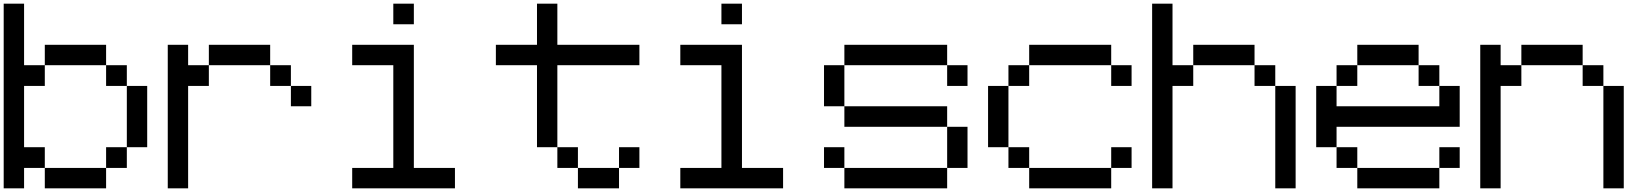

<svg xmlns="http://www.w3.org/2000/svg" viewBox="-20 -1020 8927 1040"><path d="M222.7 0Q222.7 -27.3 222.7 -110.4Q305.7 -110.4 554.7 -110.4Q554.7 -83 554.7 0Q471.7 0 222.7 0ZM554.7 -110.4Q554.7 -138.7 554.7 -222.7Q583 -222.7 667 -222.7Q667 -194.3 667 -110.4Q638.7 -110.4 554.7 -110.4ZM667 -222.7Q667 -305.7 667 -554.7Q694.3 -554.7 777.3 -554.7Q777.3 -471.7 777.3 -222.7Q750 -222.7 667 -222.7ZM554.7 -554.7Q554.7 -583 554.7 -667Q583 -667 667 -667Q667 -638.7 667 -554.7Q638.7 -554.7 554.7 -554.7ZM222.7 -667Q222.7 -694.3 222.7 -777.3Q305.7 -777.3 554.7 -777.3Q554.7 -750 554.7 -667Q471.7 -667 222.7 -667ZM0 0Q0 -250 0 -1000Q27.3 -1000 110.4 -1000Q110.4 -917 110.4 -667Q138.7 -667 222.7 -667Q222.7 -638.7 222.7 -554.7Q194.3 -554.7 110.4 -554.7Q110.4 -471.7 110.4 -222.7Q138.7 -222.7 222.7 -222.7Q222.7 -194.3 222.7 -110.4Q194.3 -110.4 110.4 -110.4Q110.4 -83 110.4 0Q83 0 0 0Z M1555.7 -444.3Q1555.7 -471.7 1555.7 -554.7Q1583 -554.7 1666 -554.7Q1666 -527.3 1666 -444.3Q1638.7 -444.3 1555.7 -444.3ZM1443.4 -554.7Q1443.4 -583 1443.4 -667Q1471.7 -667 1555.7 -667Q1555.7 -638.7 1555.7 -554.7Q1527.3 -554.7 1443.4 -554.7ZM888.7 0Q888.7 -194.3 888.7 -777.3Q916 -777.3 999 -777.3Q999 -750 999 -667Q1027.3 -667 1111.3 -667Q1111.3 -638.7 1111.3 -554.7Q1083 -554.7 999 -554.7Q999 -416 999 0Q971.7 0 888.7 0ZM1111.3 -667Q1111.3 -694.3 1111.3 -777.3Q1194.3 -777.3 1443.4 -777.3Q1443.4 -750 1443.4 -667Q1360.4 -667 1111.3 -667Z M1887.7 0Q1887.7 -27.3 1887.7 -110.4Q1943.4 -110.4 2110.4 -110.4Q2110.4 -250 2110.4 -667Q2054.7 -667 1887.7 -667Q1887.7 -694.3 1887.7 -777.3Q1943.4 -777.3 2110.4 -777.3Q2138.7 -777.3 2221.7 -777.3Q2221.7 -610.4 2221.7 -110.4Q2277.3 -110.4 2444.3 -110.4Q2444.3 -83 2444.3 0Q2304.7 0 1887.7 0ZM2110.4 -888.7Q2110.4 -917 2110.4 -1000Q2137.7 -1000 2221.7 -1000Q2221.7 -972.7 2221.7 -888.7Q2194.3 -888.7 2110.4 -888.7Z M3110.4 0Q3110.4 -27.3 3110.4 -110.4Q3166 -110.4 3333 -110.4Q3333 -83 3333 0Q3277.3 0 3110.4 0ZM2999 -110.4Q2999 -138.7 2999 -222.7Q3026.4 -222.7 3110.4 -222.7Q3110.4 -194.3 3110.4 -110.4Q3083 -110.4 2999 -110.4ZM3333 -110.4Q3333 -138.7 3333 -222.7Q3360.4 -222.7 3443.4 -222.7Q3443.4 -194.3 3443.4 -110.4Q3416 -110.4 3333 -110.4ZM2888.7 -222.7Q2888.7 -333 2888.7 -667Q2833 -667 2666 -667Q2666 -694.3 2666 -777.3Q2721.7 -777.3 2888.7 -777.3Q2888.7 -833 2888.7 -1000Q2916 -1000 2999 -1000Q2999 -944.3 2999 -777.3Q3110.4 -777.3 3443.4 -777.3Q3443.4 -750 3443.4 -667Q3332 -667 2999 -667Q2999 -555.7 2999 -222.7Q2971.7 -222.7 2888.7 -222.7Z M3665 0Q3665 -27.3 3665 -110.4Q3720.7 -110.4 3887.7 -110.4Q3887.7 -250 3887.7 -667Q3832 -667 3665 -667Q3665 -694.3 3665 -777.3Q3720.7 -777.3 3887.7 -777.3Q3916 -777.3 3999 -777.3Q3999 -610.4 3999 -110.4Q4054.7 -110.4 4221.7 -110.4Q4221.7 -83 4221.7 0Q4082 0 3665 0ZM3887.7 -888.7Q3887.7 -917 3887.7 -1000Q3915 -1000 3999 -1000Q3999 -972.7 3999 -888.7Q3971.7 -888.7 3887.7 -888.7Z M4553.7 0Q4553.7 -27.3 4553.7 -110.4Q4693.4 -110.4 5110.4 -110.4Q5110.4 -83 5110.4 0Q4970.7 0 4553.7 0ZM4443.4 -110.4Q4443.4 -138.7 4443.4 -222.7Q4470.7 -222.7 4553.7 -222.7Q4553.7 -194.3 4553.7 -110.4Q4526.4 -110.4 4443.4 -110.4ZM5110.4 -110.4Q5110.4 -166 5110.4 -333Q5137.7 -333 5220.7 -333Q5220.7 -277.3 5220.7 -110.4Q5193.4 -110.4 5110.4 -110.4ZM4553.7 -333Q4553.7 -360.4 4553.7 -444.3Q4693.4 -444.3 5110.4 -444.3Q5110.4 -417 5110.4 -333Q4970.7 -333 4553.7 -333ZM4443.4 -444.3Q4443.4 -500 4443.4 -667Q4470.7 -667 4553.7 -667Q4553.7 -611.3 4553.7 -444.3Q4526.4 -444.3 4443.4 -444.3ZM5110.4 -554.7Q5110.4 -583 5110.4 -667Q5137.7 -667 5220.7 -667Q5220.7 -638.7 5220.7 -554.7Q5193.4 -554.7 5110.4 -554.7ZM4553.7 -667Q4553.7 -694.3 4553.7 -777.3Q4693.4 -777.3 5110.4 -777.3Q5110.4 -750 5110.4 -667Q5005.9 -667 4693.4 -667Q4658.2 -667 4553.7 -667Z M5554.7 0Q5554.7 -27.3 5554.7 -110.4Q5665 -110.4 5999 -110.4Q5999 -83 5999 0Q5887.7 0 5554.7 0ZM5442.4 -110.4Q5442.4 -138.7 5442.4 -222.7Q5470.7 -222.7 5554.7 -222.7Q5554.7 -194.3 5554.7 -110.4Q5526.4 -110.4 5442.4 -110.4ZM5999 -110.4Q5999 -138.7 5999 -222.7Q6026.4 -222.7 6109.4 -222.7Q6109.4 -194.3 6109.4 -110.4Q6082 -110.4 5999 -110.4ZM5332 -222.7Q5332 -305.7 5332 -554.7Q5359.4 -554.7 5442.4 -554.7Q5442.4 -471.7 5442.4 -222.7Q5415 -222.7 5332 -222.7ZM5442.4 -554.7Q5442.4 -583 5442.4 -667Q5470.7 -667 5554.7 -667Q5554.7 -638.7 5554.7 -554.7Q5526.4 -554.7 5442.4 -554.7ZM5999 -554.7Q5999 -583 5999 -667Q6026.4 -667 6109.4 -667Q6109.4 -638.7 6109.4 -554.7Q6082 -554.7 5999 -554.7ZM5554.7 -667Q5554.7 -694.3 5554.7 -777.3Q5665 -777.3 5999 -777.3Q5999 -750 5999 -667Q5915 -667 5665 -667Q5637.7 -667 5554.7 -667Z M6887.7 0Q6887.7 -138.7 6887.7 -554.7Q6915 -554.7 6998 -554.7Q6998 -416 6998 0Q6970.7 0 6887.7 0ZM6775.4 -554.7Q6775.4 -583 6775.4 -667Q6803.7 -667 6887.7 -667Q6887.7 -638.7 6887.7 -554.7Q6859.4 -554.7 6775.4 -554.7ZM6443.4 -667Q6443.4 -694.3 6443.4 -777.3Q6526.4 -777.3 6775.4 -777.3Q6775.4 -750 6775.4 -667Q6692.4 -667 6443.4 -667ZM6220.7 0Q6220.7 -250 6220.7 -1000Q6248 -1000 6331.1 -1000Q6331.1 -917 6331.1 -667Q6359.4 -667 6443.4 -667Q6443.4 -638.7 6443.4 -554.7Q6415 -554.7 6331.1 -554.7Q6331.1 -416 6331.1 0Q6303.7 0 6220.7 0Z M7332 0Q7332 -27.3 7332 -110.4Q7442.4 -110.4 7776.4 -110.4Q7776.4 -83 7776.4 0Q7665 0 7332 0ZM7219.7 -110.4Q7219.7 -138.7 7219.7 -222.7Q7248 -222.7 7332 -222.7Q7332 -194.3 7332 -110.4Q7303.7 -110.4 7219.7 -110.4ZM7776.4 -110.4Q7776.4 -138.7 7776.4 -222.7Q7803.7 -222.7 7886.7 -222.7Q7886.7 -194.3 7886.7 -110.4Q7859.4 -110.4 7776.4 -110.4ZM7109.4 -222.7Q7109.4 -305.7 7109.4 -554.7Q7136.7 -554.7 7219.7 -554.7Q7219.7 -527.3 7219.7 -444.3Q7359.4 -444.3 7776.4 -444.3Q7776.4 -471.7 7776.4 -554.7Q7803.7 -554.7 7886.7 -554.7Q7886.7 -500 7886.7 -333Q7719.7 -333 7219.7 -333Q7219.7 -305.7 7219.7 -222.7Q7192.4 -222.7 7109.4 -222.7ZM7219.7 -554.7Q7219.7 -583 7219.7 -667Q7248 -667 7332 -667Q7332 -638.7 7332 -554.7Q7303.7 -554.7 7219.7 -554.7ZM7664.1 -554.7Q7664.1 -583 7664.1 -667Q7692.4 -667 7776.4 -667Q7776.4 -638.7 7776.4 -554.7Q7748 -554.7 7664.1 -554.7ZM7332 -667Q7332 -694.3 7332 -777.3Q7415 -777.3 7664.1 -777.3Q7664.1 -750 7664.1 -667Q7609.4 -667 7442.4 -667Q7415 -667 7332 -667Z M8665 0Q8665 -138.7 8665 -554.7Q8692.4 -554.7 8775.4 -554.7Q8775.4 -416 8775.4 0Q8748 0 8665 0ZM8552.7 -554.7Q8552.7 -583 8552.7 -667Q8581.1 -667 8665 -667Q8665 -638.7 8665 -554.7Q8636.7 -554.7 8552.7 -554.7ZM7998 0Q7998 -194.3 7998 -777.3Q8025.4 -777.3 8108.4 -777.3Q8108.4 -750 8108.4 -667Q8136.7 -667 8220.7 -667Q8220.7 -638.7 8220.7 -554.7Q8192.4 -554.7 8108.4 -554.7Q8108.4 -416 8108.4 0Q8081.1 0 7998 0ZM8220.7 -667Q8220.7 -694.3 8220.7 -777.3Q8303.7 -777.3 8552.7 -777.3Q8552.7 -750 8552.7 -667Q8469.7 -667 8220.7 -667Z"/></svg>

Font: Ingsat TST_CRD
Style: Regular
Weight: 300
Designer: Tofik Waleny
Version: 1.0